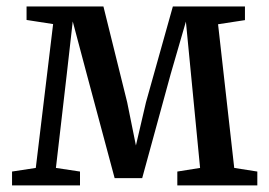

<svg xmlns="http://www.w3.org/2000/svg" viewBox="-20 -562 816 582"><path d="M16.5 0V-42L88.5 -53L141 -489L60.5 -501.5V-542.5H293.5L365.5 -252L392 -121L422.5 -252L504 -542.5H722.5V-501L641 -488.5L690 -53L760 -42V0H517.5V-42L586.5 -53L559 -336.5L543.5 -496.5L497.5 -338L411 -22H327.5L242.5 -339L200.5 -497L182.5 -338L149.5 -53L222.5 -42V0Z"/></svg>

Font: Merriweather 48pt
Style: Regular
Weight: 400
Version: Version 2.100